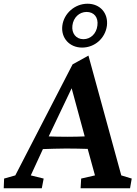

<svg xmlns="http://www.w3.org/2000/svg" viewBox="-38 -1009 733 1029"><path d="M-18 0H186L196 -52L127 -69L192 -210C231 -211 270 -213 316 -213C360 -213 397 -212 432 -211L471 -69L397 -52L394 0H659L668 -52L612 -69L436 -711L351 -664L44 -69L-16 -52ZM223 -278 346 -536 416 -278C392 -277 361 -276 324 -276C281 -276 249 -277 223 -278ZM296 -871C288 -806 334 -754 402 -754C470 -754 526 -804 535 -871C543 -938 499 -989 431 -989C363 -989 304 -937 296 -871ZM350 -872C355 -915 387 -945 426 -945C466 -945 490 -916 484 -872C479 -829 448 -799 409 -799C369 -799 345 -831 350 -872Z"/></svg>

Font: TPK Tissa Web SemiBold
Style: Italic
Weight: 600
Italic angle: -7°
Designer: Jacques Le Bailly, Suppakit Chalermlarp | Katatrad Co.,Ltd.
Foundry: Jacques Le Bailly, Cadson Demak Co.,Ltd.
Version: Version 5.000;Glyphs 3.1.2 (3151)